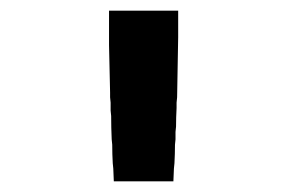

<svg xmlns="http://www.w3.org/2000/svg" viewBox="-20 -792 540 361"><path d="M194 -451 193 -475 192 -485Q191 -502 191 -520L190 -530Q189 -552 189 -574L188 -584V-589V-599L187 -609V-618Q186 -663 185 -707V-717V-722V-732V-742V-752V-757V-767V-772H315V-752V-742V-732V-722Q314 -665 313 -609L312 -599V-589Q311 -571 311 -554L310 -544V-530L309 -520Q309 -503 308 -485L307 -475L306 -451Z"/></svg>

Font: Iosevka SS01
Style: Bold
Weight: 700
Monospace: yes
Designer: Belleve Invis
Foundry: Belleve Invis
Version: 2.3.3; ttfautohint (v1.8.3)